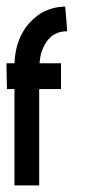

<svg xmlns="http://www.w3.org/2000/svg" viewBox="-44 -564 286 584"><path d="M0 -371.6Q4.4 -474.1 80.6 -523.9Q116.2 -543.9 154.3 -543.9Q160.2 -477.1 160.2 -468.8H158.7Q104 -468.8 82 -405.3Q78.1 -392.1 76.2 -371.6H141.6V-293H75.2V0H0V-293H-22.9L-24.4 -371.6Z"/></svg>

Font: Gasq
Style: Regular
Weight: 400
Designer: Husham Jawad
Version: Version 1.00;December 29, 2020;FontCreator 13.0.0.2683 32-bi